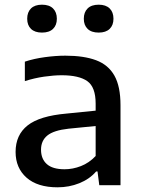

<svg xmlns="http://www.w3.org/2000/svg" viewBox="-20 -790 604 819"><path d="M225.5 9Q140 9 93.2 -32.2Q46.5 -73.5 46.5 -142Q46.5 -214.5 97.8 -255Q149 -295.5 263.5 -305.5L388 -318V-348Q388 -418.5 352.5 -443.8Q317 -469 243 -469Q209.5 -469 168 -463Q126.5 -457 86 -444V-527Q125 -540 171.5 -546.2Q218 -552.5 259 -552.5Q338 -552.5 390 -533Q442 -513.5 468 -467.5Q494 -421.5 494 -341.5V0H403.5L396 -58.5H390Q362 -26 318.5 -8.5Q275 9 225.5 9ZM155 -151.5Q155 -112 179.8 -90Q204.5 -68 255.5 -68Q290.5 -68 325.2 -81.5Q360 -95 388 -124.5V-252.5L272 -241Q209 -234 182 -212Q155 -190 155 -151.5ZM401 -651Q370 -651 353.8 -666.8Q337.5 -682.5 337.5 -710Q337.5 -738 353.8 -754Q370 -770 401 -770Q431.5 -770 447.8 -754Q464 -738 464 -710Q464 -682.5 447.8 -666.8Q431.5 -651 401 -651ZM159 -651Q128.5 -651 112.2 -666.8Q96 -682.5 96 -710Q96 -738 112.2 -754Q128.5 -770 159 -770Q190 -770 206.2 -754Q222.5 -738 222.5 -710Q222.5 -682.5 206.2 -666.8Q190 -651 159 -651Z"/></svg>

Font: Encode Sans SmExp Md
Style: Regular
Weight: 500
Width: 6
Designer: Multiple Designers
Foundry: Impallari Type
Version: Version 3.002; ttfautohint (v1.8.3) -l 8 -r 50 -G 200 -x 14 